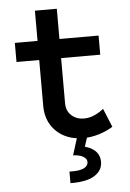

<svg xmlns="http://www.w3.org/2000/svg" viewBox="-61 -724 683 1007"><g transform="rotate(-5 281.0 -221.0)"><path d="M356 7.8Q299.8 7.8 255.9 -15.1Q211.9 -38.1 186.8 -80.1Q161.6 -122.1 161.6 -179.2V-680.2H276.9V-183.1Q276.9 -142.1 303.5 -118.2Q330.1 -94.2 369.1 -94.2Q397 -94.2 424.6 -106.4Q452.1 -118.7 472.7 -136.2L513.2 -38.1Q480.5 -17.6 439 -4.9Q397.5 7.8 356 7.8ZM42 -420.4V-521H482.9V-420.4ZM268.6 237.3V176.3Q318.8 178.2 343 167Q367.2 155.8 367.2 133.3Q367.2 117.2 347.9 105.7Q328.6 94.2 294.9 93.3L324.2 0H377.9L351.6 80.1L345.2 50.3Q388.7 57.6 413.3 80.6Q438 103.5 438 139.6Q438 184.6 396.5 211.4Q355 238.3 268.6 237.3Z"/></g></svg>

Font: Reddit Mono SemiBold
Style: Regular
Weight: 600
Monospace: yes
Designer: Stephen Hutchings
Foundry: Reddit
Version: Version 1.014